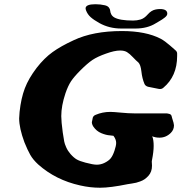

<svg xmlns="http://www.w3.org/2000/svg" viewBox="-20 -881 846 895"><path d="M725.6 -838.9Q759.8 -838.9 759.8 -817.4Q759.8 -812.5 756.8 -808.1Q753.9 -803.7 747.6 -798.8Q741.2 -793.9 735.4 -790Q729.5 -786.1 720.2 -780.8Q710.9 -775.4 706.1 -772.5Q667 -748 611.3 -748Q606.4 -748 596.2 -748Q585.9 -748 580.1 -748H578.1Q572.3 -748 566.4 -748Q560.5 -748 554.7 -748Q548.8 -748 544.9 -748Q489.3 -748 443.4 -773.4Q417 -788.1 402.3 -801.3Q387.7 -814.5 380.9 -833Q379.9 -835 379.9 -836.4Q379.9 -837.9 379.4 -839.4Q378.9 -840.8 378.9 -841.8Q378.9 -861.3 424.8 -861.3Q448.2 -861.3 468.8 -856.4Q481.4 -853.5 487.3 -846.2Q493.2 -838.9 493.7 -831.1Q494.1 -823.2 498.5 -814.5Q502.9 -805.7 512.7 -799.8Q538.1 -785.2 600.6 -785.2Q618.2 -785.2 634.8 -790Q652.3 -794.9 668.9 -814Q685.5 -833 706.1 -836.9Q716.8 -838.9 725.6 -838.9ZM689.5 -246.1Q689.5 -245.1 691.4 -240.2Q693.4 -235.4 694.8 -225.1Q696.3 -214.8 696.3 -201.2Q696.3 -173.8 688.5 -134.8Q688.5 -133.8 688 -131.8Q687.5 -129.9 687.5 -127.9Q687.5 -126 688 -119.1Q688.5 -112.3 688.5 -108.4Q688.5 -80.1 671.9 -61.5Q663.1 -51.8 653.8 -45.4Q644.5 -39.1 633.3 -35.2Q622.1 -31.2 614.7 -29.3Q607.4 -27.3 593.8 -25.4Q580.1 -23.4 575.2 -22.5Q494.1 -5.9 446.3 -5.9Q400.4 -5.9 353.5 -16.6Q239.3 -42 158.2 -114.3Q133.8 -136.7 121.1 -159.2Q108.4 -181.6 93.8 -217.8Q69.3 -284.2 69.3 -329.1Q69.3 -337.9 71.3 -359.4Q78.1 -422.9 95.7 -469.2Q113.3 -515.6 151.4 -565.4Q186.5 -610.4 225.1 -638.2Q263.7 -666 323.2 -693.4Q414.1 -736.3 547.9 -736.3Q660.2 -736.3 729.5 -700.2Q749 -689.5 772.5 -668.9Q795.9 -648.4 796.9 -647.5Q805.7 -640.6 805.7 -631.8V-620.1Q805.7 -525.4 741.2 -471.7Q732.4 -463.9 718.8 -466.8L669.9 -476.6Q657.2 -480.5 653.3 -490.2Q642.6 -515.6 639.2 -547.4Q635.7 -579.1 625 -589.8Q615.2 -597.7 599.6 -614.3Q584 -630.9 571.8 -638.2Q559.6 -645.5 540 -645.5Q513.7 -645.5 473.6 -630.9Q434.6 -617.2 411.1 -601.6Q387.7 -585.9 354.5 -552.7Q325.2 -523.4 311 -502Q296.9 -480.5 285.2 -446.3Q265.6 -387.7 265.6 -339.8Q265.6 -314.5 272.5 -263.7Q277.3 -232.4 279.3 -221.7Q281.2 -210.9 288.6 -194.3Q295.9 -177.7 308.6 -163.1Q324.2 -145.5 337.9 -137.7Q351.6 -129.9 377.9 -123Q414.1 -113.3 430.7 -113.3Q449.2 -113.3 465.8 -121.1Q486.3 -130.9 496.1 -143.1Q505.9 -155.3 513.7 -178.7Q521.5 -202.1 521.5 -214.8Q521.5 -231.4 508.8 -248L492.2 -250Q474.6 -251 452.1 -260.3Q429.7 -269.5 415 -291Q408.2 -301.8 408.2 -311.5L411.1 -325.2Q412.1 -340.8 425.8 -345.7Q458 -359.4 494.1 -359.4Q507.8 -359.4 543.5 -356Q579.1 -352.5 605.5 -352.5H757.8Q771.5 -350.6 775.9 -346.7Q780.3 -342.8 782.2 -331.1Q791 -304.7 791 -296.9Q791 -276.4 776.4 -261.7Q753.9 -239.3 723.6 -239.3Q714.8 -239.3 706.5 -240.7Q698.2 -242.2 693.4 -244.1Z"/></svg>

Font: Essays1743
Style: BoldItalic
Weight: 700
Italic angle: -10°
Designer: Based on the typeface in a 1743 English translation of the essays of Montaigne.  PostScript/TrueType font designed by Jo
Version: Version 002.100